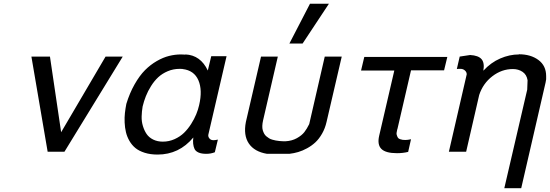

<svg xmlns="http://www.w3.org/2000/svg" viewBox="-20 -802 2910 1015"><path d="M231.9 0 146 -502.9H244.1L303.2 -103L538.1 -502.9H628.9L320.8 0Z M945.8 -437V-438Q945.3 -438 944.3 -437.5Q943.4 -437 942.9 -437Q941.9 -437 940.4 -437.5Q939 -438 938 -438H929.7Q896 -438 866.7 -425.5Q837.4 -413.1 816.4 -393.6Q795.4 -374 778.6 -347.2Q761.7 -320.3 751.2 -293.7Q740.7 -267.1 733.9 -238.8Q729.5 -212.4 728.8 -186.3Q728 -160.2 735.4 -136Q742.7 -111.8 755.1 -93.5Q767.6 -75.2 789.8 -64.2Q812 -53.2 840.8 -53.2Q873.5 -53.2 902.8 -66.4Q932.1 -79.6 952.9 -99.9Q973.6 -120.1 990.5 -146.7Q1007.3 -173.3 1017.3 -197.8Q1027.3 -222.2 1032.7 -246.1Q1051.3 -325.7 1028.8 -377.7Q1006.3 -429.7 945.8 -437ZM960 -513.2 960.9 -514.2Q1040 -510.3 1078.6 -429.2L1096.7 -504.9H1177.7L1081.5 -90.8Q1079.1 -80.1 1086.7 -70.6Q1094.2 -61 1106.9 -61H1111.8Q1117.2 -61 1131.8 -64L1115.7 2.9Q1094.2 11.2 1070.8 11.2Q1045.4 11.2 1029.8 4.4Q1014.2 -2.4 1008.5 -14.4Q1002.9 -26.4 1001.2 -42Q999.5 -57.6 1002 -75.2Q926.8 15.1 813 15.1Q774.9 15.1 744.9 5.6Q714.8 -3.9 695.8 -19.5Q676.8 -35.2 664.1 -57.4Q651.4 -79.6 645.8 -103.3Q640.1 -127 638.9 -154.1Q637.7 -181.2 640.4 -204.8Q643.1 -228.5 647.9 -252.9Q665.5 -310.5 691.7 -356.4Q717.8 -402.3 746.6 -431.2Q775.4 -460 808.8 -479.2Q842.3 -498.5 873.8 -506.3Q905.3 -514.2 937 -514.2Q952.1 -514.2 960 -513.2Z M1279.8 -157.2 1359.9 -502.9H1448.7L1370.6 -165Q1367.2 -149.9 1366.7 -136.7Q1366.2 -123.5 1369.1 -113.5Q1372.1 -103.5 1376.5 -95.5Q1380.9 -87.4 1387.9 -81.5Q1395 -75.7 1402.3 -71Q1409.7 -66.4 1419.4 -63.7Q1429.2 -61 1437.5 -59.3Q1445.8 -57.6 1456.1 -56.6Q1466.3 -55.7 1473.6 -55.4Q1481 -55.2 1489.7 -55.2Q1523.4 -57.1 1549.3 -71.5Q1575.2 -85.9 1588.9 -103.5Q1602.5 -121.1 1614.7 -146L1696.8 -502.9H1786.6L1706.5 -158.2Q1698.7 -123.5 1682.6 -95.5Q1666.5 -67.4 1647 -49.3Q1627.4 -31.2 1603.3 -18.1Q1579.1 -4.9 1556.6 1.7Q1534.2 8.3 1509.8 11.2H1391.6Q1324.7 0 1295.4 -43.5Q1266.1 -86.9 1279.8 -157.2ZM1718.8 -782.2 1579.6 -571.8H1509.8L1618.7 -782.2Z M1888.7 -429.2 1905.8 -501H2344.7L2327.6 -430.2H2152.8L2081.5 -122.1L2079.6 -116.2L2078.6 -110.8Q2074.7 -97.7 2077.4 -88.6Q2080.1 -79.6 2083.5 -74.2Q2086.9 -68.8 2095 -66.2Q2103 -63.5 2109.1 -62.7Q2115.2 -62 2123.5 -62Q2135.3 -62 2152.8 -65.9L2137.7 1Q2109.9 7.8 2078.6 7.8Q2019 7.8 1996.3 -14.6Q1973.6 -37.1 1984.4 -84L2064.5 -429.2Z M2723.1 -514.2V-515.1Q2785.6 -515.1 2826.4 -484.9Q2867.2 -454.6 2867.2 -399.9V-382.8Q2866.7 -380.4 2865.7 -374.5Q2864.7 -368.7 2864.3 -366.2L2735.4 192.9H2646L2767.1 -328.1L2769 -377.9Q2764.2 -407.7 2742.2 -422.4Q2720.2 -437 2691.4 -437Q2632.3 -437 2582.8 -398.9Q2533.2 -360.8 2513.2 -299.8L2444.3 0H2353L2447.3 -409.2Q2447.3 -420.9 2437.7 -429.4Q2428.2 -438 2415 -438H2402.3Q2400.9 -438 2398.7 -437.5Q2396.5 -437 2395 -437L2410.2 -502.9L2465.3 -511.2Q2508.8 -508.8 2525.6 -489.3Q2542.5 -469.7 2535.2 -428.2Q2575.2 -471.7 2624.5 -492.9Q2673.8 -514.2 2723.1 -514.2Z"/></svg>

Font: Perun
Style: Italic
Weight: 400
Italic angle: -12°
Foundry: Stefan Peev, Context Ltd
Version: Version 001.000